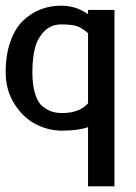

<svg xmlns="http://www.w3.org/2000/svg" viewBox="-20 -456 479 676"><path d="M290 -92V-339Q270 -357 252 -363.5Q234 -370 196 -370Q159 -370 135 -345Q111 -320 102.5 -284.5Q94 -249 94 -202Q94 -157 103.5 -126Q113 -95 130 -81.5Q147 -68 163 -63Q179 -58 199 -58Q259 -58 290 -92ZM290 -421H297H305H368H375H383V-414V-406V185V192V200H375H368H305H297H290V192V185V-8Q254 4 198 4Q150 4 105.5 -19Q61 -42 30.5 -90.5Q0 -139 0 -202Q0 -263 16.5 -309.5Q33 -356 61 -383Q89 -410 123 -423Q157 -436 195 -436Q248 -436 290 -406V-414Z"/></svg>

Font: Loyal Sans
Style: Boldv1
Weight: 700
Version: Version 001.000